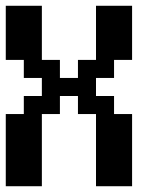

<svg xmlns="http://www.w3.org/2000/svg" viewBox="-20 -645 540 665"><path d="M0 -625H125V-437.5H187.5V-375H250V-437.5H312.5V-625H437.5V-437.5H375V-375H312.5V-312.5H375V-250H437.5V0H312.5V-250H250V-312.5H187.5V-250H125V0H0V-250H62.5V-312.5H125V-375H62.5V-437.5H0Z"/></svg>

Font: NeoDunggeunmo
Style: Regular
Weight: 400
Monospace: yes
Version: Version 1.600